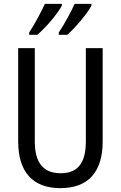

<svg xmlns="http://www.w3.org/2000/svg" viewBox="-20 -963 625 993"><path d="M453 -934V-943H366C351 -909 313 -837 284 -795V-783H328C368 -818 432 -893 453 -934ZM300 -934V-943H212C196 -907 160 -839 131 -795V-783H173C220 -823 277 -891 300 -934ZM511 -232V-714H424V-232C424 -121 383 -67 294 -67C206 -67 160 -119 160 -231V-714H74V-232C74 -73 150 10 292 10C438 10 511 -75 511 -232Z"/></svg>

Font: Noto Sans Gujarati Condensed
Style: Regular
Weight: 400
Width: 3
Designer: Jelle Bosma - Monotype Design Team, Universal Thirst
Foundry: Monotype Imaging Inc.
Version: Version 2.106